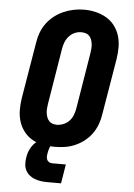

<svg xmlns="http://www.w3.org/2000/svg" viewBox="-62 -792 724 1040"><g transform="rotate(5 300.0 -272.0)"><path d="M256 8Q224 8 192.5 2Q161 -4 134.5 -19.5Q108 -35 89.5 -59.5Q71 -84 62 -113.5Q53 -143 53 -175.5Q53 -208 58 -240L109 -545Q113 -573 123 -600Q133 -627 150.5 -651Q168 -675 192 -693.5Q216 -712 243 -723.5Q270 -735 297.5 -740.5Q325 -746 354 -746Q386 -746 417 -738.5Q448 -731 474.5 -715.5Q501 -700 519.5 -675.5Q538 -651 547 -621.5Q556 -592 556 -559.5Q556 -527 551 -495L500 -190Q496 -162 486 -135Q476 -108 459 -84Q442 -60 418 -41.5Q394 -23 367 -11.5Q340 0 312 4Q284 8 256 8ZM259 -112Q277 -112 295.5 -119.5Q314 -127 327 -141Q340 -155 347 -173Q354 -191 357 -209L407 -514Q409 -527 410 -539.5Q411 -552 409.5 -564Q408 -576 404 -587.5Q400 -599 392 -607.5Q384 -616 372.5 -619.5Q361 -623 348 -623Q330 -623 312.5 -615.5Q295 -608 282 -593.5Q269 -579 262 -561.5Q255 -544 252 -526L202 -221Q200 -208 199 -195.5Q198 -183 199.5 -171Q201 -159 205 -148Q209 -137 216.5 -128.5Q224 -120 235.5 -116Q247 -112 259 -112ZM235 202Q217 202 199.5 199.5Q182 197 166 191Q150 185 137 174Q124 163 116.5 148Q109 133 108 115.5Q107 98 110 80Q112 63 118 47Q124 31 133.5 17Q143 3 156.5 -8.5Q170 -20 185.5 -27Q201 -34 217.5 -37Q234 -40 250 -40L244 0Q239 0 236.5 4Q234 8 232 12.5Q230 17 229 21Q228 25 226.5 29Q225 33 224.5 37.5Q224 42 223 46Q221 55 221 64.5Q221 74 224.5 81.5Q228 89 235.5 93.5Q243 98 252 98H327L310 202Z"/></g></svg>

Font: Iosevka Slab Heavy Extended
Style: Italic
Weight: 900
Width: 7
Italic angle: -9°
Monospace: yes
Designer: Belleve Invis
Foundry: Belleve Invis
Version: Version 11.1.0; ttfautohint (v1.8.3)